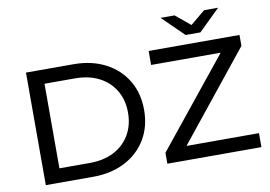

<svg xmlns="http://www.w3.org/2000/svg" viewBox="-89 -1031 1652 1176"><g transform="rotate(-10 737.0 -443.5)"><path d="M105 0V-700H400Q512 -700 597.5 -656Q683 -612 730.5 -533Q778 -454 778 -350Q778 -246 730.5 -167Q683 -88 597.5 -44Q512 0 400 0ZM205 -87H394Q481 -87 544.5 -120Q608 -153 643 -212.5Q678 -272 678 -350Q678 -429 643 -488Q608 -547 544.5 -580Q481 -613 394 -613H205ZM861 0V-68L1332 -652L1343 -613H868V-700H1433V-632L964 -48L952 -87H1446V0ZM1108 -757 975 -887H1062L1194 -778H1114L1246 -887H1333L1200 -757Z"/></g></svg>

Font: Montserrat Thin Medium
Style: Regular
Weight: 500
Version: Version 9.000